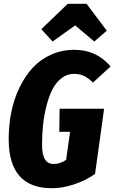

<svg xmlns="http://www.w3.org/2000/svg" viewBox="-20 -976 604 1014"><path d="M257.8 -756.8 198.2 -821.8 337.9 -956.1H437L543.9 -814L478 -756.8L377 -841.8ZM373 -712.9Q489.7 -712.9 564 -625L471.2 -540Q445.8 -564.5 422.9 -575.2Q399.9 -585.9 370.1 -585.9Q333.5 -585.9 304 -562.5Q274.4 -539.1 255.9 -501.7Q237.3 -464.4 224.9 -414.8Q212.4 -365.2 207.3 -315.7Q202.1 -266.1 202.1 -214.8Q202.1 -158.7 217.5 -134.3Q232.9 -109.9 263.2 -109.9Q297.9 -109.9 329.1 -131.8L350.1 -279.8H293L294.9 -401.9H529.8L481.9 -57.1Q430.2 -21.5 369.4 -1.7Q308.6 18.1 253.9 18.1Q25.9 18.1 25.9 -241.2Q25.9 -315.9 40 -385Q54.2 -454.1 83 -513.9Q111.8 -573.7 152.6 -617.9Q193.4 -662.1 250 -687.5Q306.6 -712.9 373 -712.9Z"/></svg>

Font: Fira Sans Compressed ExtraBold
Style: Italic
Weight: 800
Width: 3
Italic angle: -8°
Designer: Carrois Corporate & Edenspiekermann AG
Foundry: Carrois Corporate GbR & Edenspiekermann AG
Version: Version 4.203;PS 004.203;hotconv 1.0.88;makeotf.lib2.5.64775